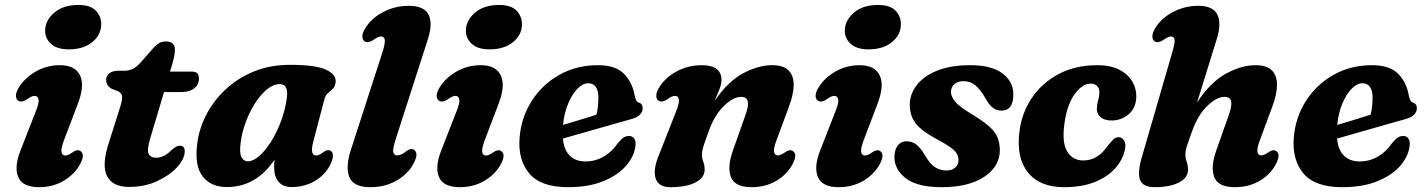

<svg xmlns="http://www.w3.org/2000/svg" viewBox="-20 -743 5764 776"><path d="M258 -543.5Q210.5 -543.5 186 -566Q161.5 -588.5 162.5 -621Q163.5 -661 199.5 -692Q235.5 -723 297.5 -723Q345.5 -723 367.8 -699.5Q390 -676 389 -642.5Q388 -601 352.2 -572.2Q316.5 -543.5 258 -543.5ZM238.5 -176Q226 -142.5 228.5 -128.5Q231 -114.5 244 -114.5Q255.5 -114.5 273.5 -127.5Q292 -141 305 -132.5Q325 -119.5 304 -80Q281.5 -38.5 237.8 -12.5Q194 13.5 138 13.5Q70.5 13.5 53.5 -28Q36.5 -69.5 63.5 -136.5L123.5 -290Q138.5 -327 135.8 -341.2Q133 -355.5 119.5 -355.5Q108.5 -355.5 89 -341.5Q68 -327.5 54.5 -335.5Q45 -341 44.5 -355Q44 -369 55 -387.5Q78 -426.5 123 -453Q168 -479.5 222.5 -479.5Q283.5 -479.5 303.5 -438.2Q323.5 -397 293.5 -320.5Z M457.5 -374 433 -383.5Q409 -396 409 -420Q409 -437 422.2 -447Q435.5 -457 458 -457H481Q501 -457 516 -464.2Q531 -471.5 547 -489L602 -551.5Q612 -562.5 623.5 -569Q635 -575.5 651.5 -575.5Q669 -575.5 678 -566.5Q687 -557.5 687 -543.5Q687 -520 675.5 -481L667 -453.5H757Q784 -453.5 784 -426Q784 -400.5 764.8 -385.8Q745.5 -371 713.5 -371H643L587.5 -185Q573.5 -138.5 580.5 -122Q587.5 -105.5 612 -105.5Q643 -105.5 675 -138Q693 -154 706 -154Q728.5 -154 726.5 -128.5Q725 -99 694.8 -66.2Q664.5 -33.5 614.2 -10.5Q564 12.5 502 12.5Q434.5 12.5 412.2 -32Q390 -76.5 421 -169.5L464 -305.5Q474.5 -337.5 473.5 -352Q472.5 -366.5 457.5 -374Z M1246.5 -172Q1238.5 -141.5 1241.8 -128Q1245 -114.5 1257.5 -114.5Q1265 -114.5 1271.2 -117.8Q1277.5 -121 1287 -128Q1303.5 -140.5 1315.5 -134Q1334.5 -123.5 1317.5 -83Q1298 -39.5 1255.2 -13.2Q1212.5 13 1159 13Q1124 13 1106 -8Q1088 -29 1088 -66Q1088 -82.5 1089.5 -98Q1016 13 896.5 13Q834 13 800.2 -28.5Q766.5 -70 776.5 -156.5Q782.5 -216.5 811.2 -274.2Q840 -332 888.8 -378.8Q937.5 -425.5 1004 -453.2Q1070.5 -481 1153 -481Q1254.5 -481 1297.2 -461.5Q1340 -442 1336.5 -410.5Q1334 -392.5 1324.8 -383.8Q1315.5 -375 1305.5 -366.5Q1295.5 -358 1291 -341.5ZM952.5 -165Q947 -123.5 956.2 -107.2Q965.5 -91 982 -91Q1003 -91 1027.2 -112Q1051.5 -133 1074.5 -169Q1097.5 -205 1114.8 -250.5Q1132 -296 1139 -344.5Q1147.5 -403 1111 -403Q1085 -403 1059 -381.8Q1033 -360.5 1010.8 -325.8Q988.5 -291 973 -249Q957.5 -207 952.5 -165Z M1709 -583.5 1579 -179.5Q1566.5 -141 1569.5 -128Q1572.5 -115 1586 -115Q1602.5 -115 1623 -133Q1640 -145.5 1653 -137.5Q1673 -125 1653.5 -86Q1632.5 -43 1585.5 -14.8Q1538.5 13.5 1477 13.5Q1408 13.5 1391.8 -27.5Q1375.5 -68.5 1399 -140L1524.5 -528Q1537 -566.5 1535.2 -581Q1533.5 -595.5 1520 -595.5Q1508.5 -595.5 1489 -581.5Q1468 -567.5 1454.5 -575.5Q1445 -581 1444.5 -595Q1444 -609 1455.5 -627.5Q1479.5 -668.5 1528 -694Q1576.5 -719.5 1632 -719.5Q1694 -719.5 1712 -684Q1730 -648.5 1709 -583.5Z M1958.5 -543.5Q1911 -543.5 1886.5 -566Q1862 -588.5 1863 -621Q1864 -661 1900 -692Q1936 -723 1998 -723Q2046 -723 2068.2 -699.5Q2090.5 -676 2089.5 -642.5Q2088.5 -601 2052.8 -572.2Q2017 -543.5 1958.5 -543.5ZM1939 -176Q1926.5 -142.5 1929 -128.5Q1931.5 -114.5 1944.5 -114.5Q1956 -114.5 1974 -127.5Q1992.5 -141 2005.5 -132.5Q2025.5 -119.5 2004.5 -80Q1982 -38.5 1938.2 -12.5Q1894.5 13.5 1838.5 13.5Q1771 13.5 1754 -28Q1737 -69.5 1764 -136.5L1824 -290Q1839 -327 1836.2 -341.2Q1833.5 -355.5 1820 -355.5Q1809 -355.5 1789.5 -341.5Q1768.5 -327.5 1755 -335.5Q1745.5 -341 1745 -355Q1744.5 -369 1755.5 -387.5Q1778.5 -426.5 1823.5 -453Q1868.5 -479.5 1923 -479.5Q1984 -479.5 2004 -438.2Q2024 -397 1994 -320.5Z M2548 -152Q2543 -110.5 2510.2 -72.8Q2477.5 -35 2418.5 -10.8Q2359.5 13.5 2275.5 13.5Q2166.5 13.5 2119.8 -41.2Q2073 -96 2080 -186.5Q2086.5 -268 2128.8 -334.5Q2171 -401 2240.2 -440.2Q2309.5 -479.5 2396.5 -479.5Q2467.5 -479.5 2501.8 -444.8Q2536 -410 2545 -357Q2547 -346.5 2550.8 -338.8Q2554.5 -331 2560.5 -329Q2577.5 -324 2577.5 -306Q2577.5 -292.5 2567.5 -280.8Q2557.5 -269 2531 -261.5Q2499 -252.5 2450.5 -238.8Q2402 -225 2349.8 -210Q2297.5 -195 2255 -183Q2259.5 -136.5 2283.2 -113.5Q2307 -90.5 2346 -90.5Q2386 -90.5 2419.8 -110Q2453.5 -129.5 2476 -163Q2490.5 -180.5 2500.2 -187Q2510 -193.5 2523 -193.5Q2537 -193 2544 -182Q2551 -171 2548 -152ZM2358 -406.5Q2336 -406.5 2314.5 -385Q2293 -363.5 2276.8 -325.5Q2260.5 -287.5 2255.5 -238Q2289.5 -248 2326 -259.2Q2362.5 -270.5 2390.5 -279.5Q2398.5 -309 2398.5 -350.5Q2398.5 -376.5 2388 -391.5Q2377.5 -406.5 2358 -406.5Z M2642.5 -335.5Q2633 -341 2632.5 -355Q2632 -369 2643 -387.5Q2667.5 -429 2714.2 -454.2Q2761 -479.5 2816 -479.5Q2896 -479.5 2896 -419.5Q2896 -402.5 2887.5 -381.2Q2879 -360 2868 -335Q2923 -415 2984.2 -447.2Q3045.5 -479.5 3101 -479.5Q3147 -479.5 3167.8 -457.8Q3188.5 -436 3187.8 -398Q3187 -360 3168.5 -311.5L3118 -175Q3106 -143 3108.5 -129Q3111 -115 3124 -115Q3135.5 -115 3153 -127.5Q3171.5 -141 3184.5 -132.5Q3204.5 -119.5 3183.5 -80Q3161.5 -38 3117.5 -12.2Q3073.5 13.5 3018 13.5Q2949.5 13.5 2934 -27.8Q2918.5 -69 2942.5 -135.5L2993 -278.5Q3020 -351.5 2975.5 -351.5Q2943.5 -351.5 2905.8 -315Q2868 -278.5 2845 -214Q2830.5 -175 2823.8 -154Q2817 -133 2817 -119Q2817 -103.5 2822.5 -89.2Q2828 -75 2828 -57Q2828 -25 2791.2 -5.8Q2754.5 13.5 2689.5 13.5Q2641.5 13.5 2630 -21.8Q2618.5 -57 2643 -116L2711.5 -290Q2726.5 -327 2723.8 -341.2Q2721 -355.5 2707.5 -355.5Q2696.5 -355.5 2677 -341.5Q2656 -327.5 2642.5 -335.5Z M3490 -543.5Q3442.5 -543.5 3418 -566Q3393.5 -588.5 3394.5 -621Q3395.5 -661 3431.5 -692Q3467.5 -723 3529.5 -723Q3577.5 -723 3599.8 -699.5Q3622 -676 3621 -642.5Q3620 -601 3584.2 -572.2Q3548.5 -543.5 3490 -543.5ZM3470.5 -176Q3458 -142.5 3460.5 -128.5Q3463 -114.5 3476 -114.5Q3487.5 -114.5 3505.5 -127.5Q3524 -141 3537 -132.5Q3557 -119.5 3536 -80Q3513.5 -38.5 3469.8 -12.5Q3426 13.5 3370 13.5Q3302.5 13.5 3285.5 -28Q3268.5 -69.5 3295.5 -136.5L3355.5 -290Q3370.5 -327 3367.8 -341.2Q3365 -355.5 3351.5 -355.5Q3340.5 -355.5 3321 -341.5Q3300 -327.5 3286.5 -335.5Q3277 -341 3276.5 -355Q3276 -369 3287 -387.5Q3310 -426.5 3355 -453Q3400 -479.5 3454.5 -479.5Q3515.5 -479.5 3535.5 -438.2Q3555.5 -397 3525.5 -320.5Z M3805.5 -54Q3828.5 -54 3841.2 -66.2Q3854 -78.5 3854 -96.5Q3854 -117 3838 -133.8Q3822 -150.5 3770 -178.5Q3709.5 -210.5 3683.8 -240.8Q3658 -271 3657 -317Q3656.5 -361.5 3684.5 -398.2Q3712.5 -435 3767 -457.2Q3821.5 -479.5 3900.5 -479.5Q3988 -479.5 4031.8 -446.2Q4075.5 -413 4075.5 -362Q4076 -296 4027.5 -296Q4007.5 -296 3992 -308Q3976.5 -320 3959.5 -351.5Q3941.5 -382 3921.5 -398.5Q3901.5 -415 3874.5 -415Q3851 -415 3837.2 -403Q3823.5 -391 3823.5 -370.5Q3824 -352 3840.5 -332Q3857 -312 3907 -282Q3951.5 -255 3976.2 -233.5Q4001 -212 4010.8 -189.5Q4020.5 -167 4021 -138.5Q4022 -71.5 3958.8 -29Q3895.5 13.5 3787 13.5Q3686.5 13.5 3640.5 -22.8Q3594.5 -59 3595 -109Q3595.5 -138.5 3608.5 -155.2Q3621.5 -172 3644 -172Q3668.5 -172 3685.8 -157Q3703 -142 3719.5 -113.5Q3739 -79.5 3759.8 -66.8Q3780.5 -54 3805.5 -54Z M4388.5 -405Q4354.5 -405 4323.8 -363Q4293 -321 4282.5 -246.5Q4271 -168 4293 -131.2Q4315 -94.5 4358 -94.5Q4389.5 -94.5 4414 -110.2Q4438.5 -126 4457 -154Q4470 -169 4479 -178.8Q4488 -188.5 4502 -188.5Q4516 -188 4524.2 -173.5Q4532.5 -159 4525 -132Q4515.5 -93.5 4485.2 -60.5Q4455 -27.5 4403.8 -7Q4352.5 13.5 4280 13.5Q4182.5 13.5 4134.5 -46.2Q4086.5 -106 4100.5 -213.5Q4110 -287.5 4150.8 -347.8Q4191.5 -408 4258.8 -443.8Q4326 -479.5 4415 -479.5Q4469.5 -479.5 4505 -460.8Q4540.5 -442 4557.2 -412Q4574 -382 4572.5 -349.5Q4570.5 -305 4540.8 -280.5Q4511 -256 4473 -256Q4444 -256 4428.2 -269.5Q4412.5 -283 4413 -304.5Q4413.5 -320.5 4418.2 -336.2Q4423 -352 4423.5 -370Q4423.5 -385.5 4414.2 -395.2Q4405 -405 4388.5 -405Z M5137 -80Q5115 -38 5071.2 -12.2Q5027.5 13.5 4971 13.5Q4903 13.5 4887.5 -27.8Q4872 -69 4896 -135.5L4946.5 -278.5Q4959.5 -315 4956 -333.2Q4952.5 -351.5 4929 -351.5Q4898 -351.5 4860.5 -316Q4823 -280.5 4798.5 -214Q4785 -177.5 4778 -156Q4771 -134.5 4771 -119Q4771 -103 4776.2 -89Q4781.5 -75 4781.5 -57Q4781.5 -24.5 4745 -5.5Q4708.5 13.5 4647 13.5Q4598.5 13.5 4587.5 -16.5Q4576.5 -46.5 4596 -111.5L4717.5 -530Q4728.5 -567 4727.5 -581.2Q4726.5 -595.5 4712.5 -595.5Q4701.5 -595.5 4682 -581.5Q4661 -567.5 4647.5 -575.5Q4638 -581 4637.5 -595Q4637 -609 4648 -627.5Q4672 -668.5 4720 -694Q4768 -719.5 4823 -719.5Q4882.5 -719.5 4900 -684.2Q4917.5 -649 4898 -586L4818 -328.5Q4870.5 -409.5 4933.5 -444.5Q4996.5 -479.5 5054.5 -479.5Q5100.5 -479.5 5121.2 -457.8Q5142 -436 5141.2 -398Q5140.5 -360 5122 -311.5L5071.5 -175Q5059.5 -143 5062 -129Q5064.5 -115 5077.5 -115Q5089 -115 5106.5 -127.5Q5125 -141 5138 -132.5Q5157.5 -119.5 5137 -80Z M5677 -152Q5672 -110.5 5639.2 -72.8Q5606.5 -35 5547.5 -10.8Q5488.5 13.5 5404.5 13.5Q5295.5 13.5 5248.8 -41.2Q5202 -96 5209 -186.5Q5215.5 -268 5257.8 -334.5Q5300 -401 5369.2 -440.2Q5438.5 -479.5 5525.5 -479.5Q5596.5 -479.5 5630.8 -444.8Q5665 -410 5674 -357Q5676 -346.5 5679.8 -338.8Q5683.5 -331 5689.5 -329Q5706.5 -324 5706.5 -306Q5706.5 -292.5 5696.5 -280.8Q5686.5 -269 5660 -261.5Q5628 -252.5 5579.5 -238.8Q5531 -225 5478.8 -210Q5426.5 -195 5384 -183Q5388.5 -136.5 5412.2 -113.5Q5436 -90.5 5475 -90.5Q5515 -90.5 5548.8 -110Q5582.5 -129.5 5605 -163Q5619.5 -180.5 5629.2 -187Q5639 -193.5 5652 -193.5Q5666 -193 5673 -182Q5680 -171 5677 -152ZM5487 -406.5Q5465 -406.5 5443.5 -385Q5422 -363.5 5405.8 -325.5Q5389.5 -287.5 5384.5 -238Q5418.5 -248 5455 -259.2Q5491.5 -270.5 5519.5 -279.5Q5527.5 -309 5527.5 -350.5Q5527.5 -376.5 5517 -391.5Q5506.5 -406.5 5487 -406.5Z"/></svg>

Font: Fraunces 9pt Soft
Style: Bold Italic
Weight: 700
Italic angle: -16°
Version: Version 1.000;[b76b70a41]